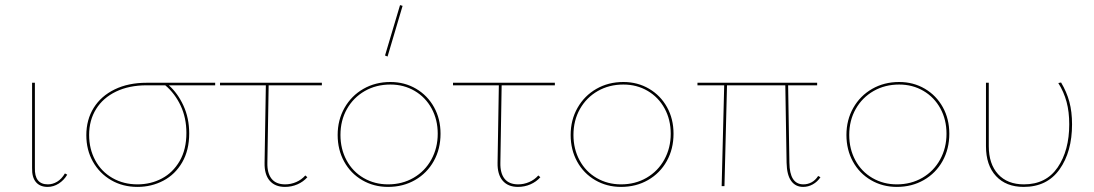

<svg xmlns="http://www.w3.org/2000/svg" viewBox="-20 -731 4298 754"><path d="M106 -72V-406H117V-72Q115 -7 168 -7Q187 -7 204.5 -17.5Q222 -28 235 -50L244 -45Q231 -23 210.5 -10Q190 3 167 3Q137 3 121 -16Q105 -35 106 -72Z M825 -396H643Q678 -365 700.5 -316Q723 -267 723 -207Q723 -141 695.5 -93.5Q668 -46 621.5 -21.5Q575 3 520 3Q462 3 416.5 -23.5Q371 -50 345 -96Q319 -142 319 -200Q319 -261 348 -307.5Q377 -354 430.5 -380Q484 -406 556 -406H825ZM629 -396H556Q487 -396 436 -371.5Q385 -347 357.5 -303Q330 -259 330 -201Q330 -146 354 -101.5Q378 -57 421.5 -32Q465 -7 520 -7Q572 -7 615.5 -30Q659 -53 685.5 -98.5Q712 -144 712 -209Q712 -268 689.5 -316Q667 -364 629 -396Z M1030 -92Q1029 -51 1046.5 -29Q1064 -7 1100 -7Q1122 -7 1143 -16Q1164 -25 1179 -42L1187 -35Q1171 -17 1148 -7Q1125 3 1099 3Q1060 3 1039 -21.5Q1018 -46 1019 -92L1024 -396H844V-406H1244V-396H1035Z M1306 -201Q1306 -260 1333 -307.5Q1360 -355 1407 -382Q1454 -409 1513 -409Q1569 -409 1614 -382.5Q1659 -356 1684.5 -310Q1710 -264 1710 -206Q1710 -146 1683.5 -98.5Q1657 -51 1610 -24Q1563 3 1504 3Q1448 3 1402.5 -23.5Q1357 -50 1331.5 -96.5Q1306 -143 1306 -201ZM1699 -206Q1699 -261 1675 -305Q1651 -349 1608.5 -374Q1566 -399 1513 -399Q1457 -399 1412.5 -373.5Q1368 -348 1342.5 -303Q1317 -258 1317 -201Q1317 -146 1341 -101.5Q1365 -57 1408 -32Q1451 -7 1504 -7Q1560 -7 1604.5 -33Q1649 -59 1674 -104.5Q1699 -150 1699 -206ZM1492 -513 1551 -711 1561 -708 1502 -509Z M1945 -92Q1944 -51 1961.5 -29Q1979 -7 2015 -7Q2037 -7 2058 -16Q2079 -25 2094 -42L2102 -35Q2086 -17 2063 -7Q2040 3 2014 3Q1975 3 1954 -21.5Q1933 -46 1934 -92L1939 -396H1759V-406H2159V-396H1950Z M2221 -201Q2221 -260 2248 -307.5Q2275 -355 2322 -382Q2369 -409 2428 -409Q2484 -409 2529 -382.5Q2574 -356 2599.5 -310Q2625 -264 2625 -206Q2625 -146 2598.5 -98.5Q2572 -51 2525 -24Q2478 3 2419 3Q2363 3 2317.5 -23.5Q2272 -50 2246.5 -96.5Q2221 -143 2221 -201ZM2614 -206Q2614 -261 2590 -305Q2566 -349 2523.5 -374Q2481 -399 2428 -399Q2372 -399 2327.5 -373.5Q2283 -348 2257.5 -303Q2232 -258 2232 -201Q2232 -146 2256 -101.5Q2280 -57 2323 -32Q2366 -7 2419 -7Q2475 -7 2519.5 -33Q2564 -59 2589 -104.5Q2614 -150 2614 -206Z M3202 -35Q3190 -17 3172 -7Q3154 3 3134 3Q3104 3 3087 -20.5Q3070 -44 3069 -92L3064 -396H2835L2825 0H2814L2824 -396H2719V-406H3189V-396H3075L3080 -92Q3081 -7 3135 -7Q3152 -7 3167 -15Q3182 -23 3193 -40Z M3304 -201Q3304 -260 3331 -307.5Q3358 -355 3405 -382Q3452 -409 3511 -409Q3567 -409 3612 -382.5Q3657 -356 3682.5 -310Q3708 -264 3708 -206Q3708 -146 3681.5 -98.5Q3655 -51 3608 -24Q3561 3 3502 3Q3446 3 3400.5 -23.5Q3355 -50 3329.5 -96.5Q3304 -143 3304 -201ZM3697 -206Q3697 -261 3673 -305Q3649 -349 3606.5 -374Q3564 -399 3511 -399Q3455 -399 3410.5 -373.5Q3366 -348 3340.5 -303Q3315 -258 3315 -201Q3315 -146 3339 -101.5Q3363 -57 3406 -32Q3449 -7 3502 -7Q3558 -7 3602.5 -33Q3647 -59 3672 -104.5Q3697 -150 3697 -206Z M3852 -157V-406H3863V-157Q3863 -87 3899.5 -47Q3936 -7 4001 -7Q4088 -7 4133.5 -73.5Q4179 -140 4179 -243Q4179 -292 4168.5 -331Q4158 -370 4136 -405L4147 -407Q4169 -370 4179.5 -331Q4190 -292 4190 -243Q4190 -135 4141 -66Q4092 3 4000 3Q3931 3 3891.5 -39.5Q3852 -82 3852 -157Z"/></svg>

Font: Ysabeau Hairline
Style: Regular
Weight: 100
Designer: Christian Thalmann (Catharsis Fonts)
Version: Version 0.003